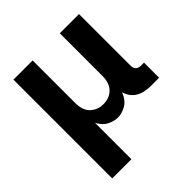

<svg xmlns="http://www.w3.org/2000/svg" viewBox="-201 -686 1031 1031"><g transform="rotate(-45 314.0 -171.0)"><path d="M62.5 204.1V-545.9H208.5V-223.1Q208.5 -166.5 238 -138.7Q267.6 -110.8 312 -110.8Q356.9 -110.8 385.7 -138.9Q414.6 -167 414.6 -223.1V-545.9H560.5V-154.3Q560.5 -114.7 601.6 -114.7H623V0H561.5Q452.1 0 427.2 -85.4Q408.7 -39.6 377 -22.2Q345.2 -4.9 315.9 -4.9Q288.6 -4.9 258.3 -19.5Q228 -34.2 208.5 -72.3V204.1Z"/></g></svg>

Font: Inter
Style: Bold
Weight: 700
Designer: Rasmus Andersson
Foundry: rsms
Version: Version 4.001;git-9221beed3